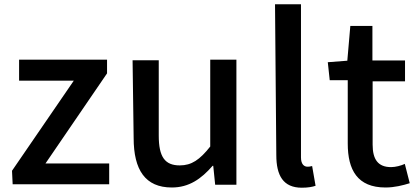

<svg xmlns="http://www.w3.org/2000/svg" viewBox="-20 -829 1950 895"><path d="M39 30H489V-67H192L479 -487V-551H69V-453H324L36 -33Z M603 -186C603 -37 657 45 781 45C861 45 918 5 971 -56H974L983 32H1082V-551H960V-146C911 -84 873 -58 818 -58C749 -58 720 -97 720 -197V-548H598Z M1268 -106C1268 -11 1300 46 1387 46C1416 46 1437 42 1451 37L1435 -55C1424 -52 1419 -52 1413 -52C1398 -52 1383 -63 1383 -95V-809H1262Z M1517 -455H1601V-160C1601 -37 1646 45 1777 45C1819 45 1858 35 1890 25L1867 -65C1850 -57 1824 -50 1803 -50C1742 -50 1717 -86 1717 -155V-450H1868V-547H1716V-708H1613L1599 -546L1508 -539Z"/></svg>

Font: GenEiGothic-pro-SemiBold
Style: Regular
Weight: 500
Designer: Ryoko NISHIZUKA (kana & ideographs); Paul D. Hunt (Latin, Greek & Cyrillic); Wenlong ZHANG (bopomofo); Sandoll Communica
Foundry: Adobe Systems Incorporated; o_tamon
Version: Version 1.000.140830